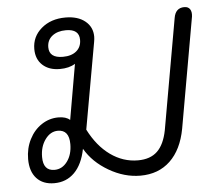

<svg xmlns="http://www.w3.org/2000/svg" viewBox="-46 -635 782 695"><g transform="rotate(-5 345.0 -287.0)"><path d="M37 -85Q37 -124 53.5 -156.5Q70 -189 98 -207.5Q126 -226 159 -226Q187 -226 201 -213L236 -414Q214 -400 180 -400Q141 -400 117.5 -421.5Q94 -443 94 -480Q94 -525 128.5 -554.5Q163 -584 216 -584Q261 -584 287.5 -562.5Q314 -541 314 -506Q314 -498 312 -487L256 -173Q287 -112 333 -79Q379 -46 433 -46Q478 -46 503.5 -70.5Q529 -95 539 -146L610 -548Q616 -584 648 -584Q662 -584 668.5 -574.5Q675 -565 673 -548L602 -146Q588 -71 545.5 -30.5Q503 10 437 10Q379 10 323 -22.5Q267 -55 238 -105Q227 -49 197.5 -19.5Q168 10 124 10Q83 10 60 -15Q37 -40 37 -85ZM262 -499Q262 -538 214 -538Q183 -538 164 -523Q145 -508 145 -482Q145 -443 195 -443Q226 -443 244 -458Q262 -473 262 -499ZM194 -126Q194 -178 153 -178Q126 -178 107 -152Q88 -126 88 -88Q88 -38 129 -38Q157 -38 175.5 -63Q194 -88 194 -126Z"/></g></svg>

Font: Kodchasan Light
Style: Italic
Weight: 300
Italic angle: -10°
Version: Version 1.000; ttfautohint (v1.6)